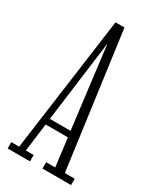

<svg xmlns="http://www.w3.org/2000/svg" viewBox="-181 -764 688 826"><g transform="rotate(30 163.0 -351.0)"><path d="M6.5 0V-31.5H45.5L137 -702H181.5L272.5 -31.5H321.5V0H179.5V-31.5H224.5L207 -171H96.5L78.5 -31.5H117.5V0ZM152.5 -604 100 -201H203L153 -604Z"/></g></svg>

Font: Imbue 10pt ExtraLight
Style: Regular
Weight: 200
Designer: Tyler Finck
Foundry: Etcetera Type Company
Version: Version 1.102; ttfautohint (v1.8.3)